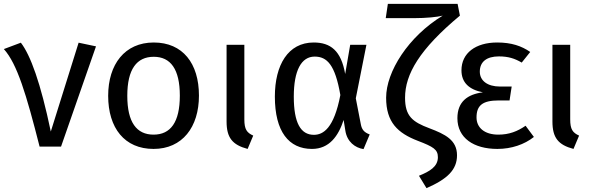

<svg xmlns="http://www.w3.org/2000/svg" viewBox="-25 -759 3073 994"><path d="M180 0H291L472 -519L382 -538L238 -78C185 -331 133 -473 83 -538L-5 -505C64 -428 111 -271 180 0Z M535 -263C535 -96 620 12 770 12C919 12 1005 -101 1005 -264C1005 -431 921 -539 771 -539C621 -539 535 -426 535 -263ZM634 -263C634 -401 683 -465 771 -465C858 -465 906 -401 906 -264C906 -126 858 -62 770 -62C682 -62 634 -126 634 -263Z M1148 -527V-130C1148 -46 1178 -9 1257 12L1286 -57C1253 -72 1240 -89 1240 -141V-527Z M1398 -259C1398 -78 1470 12 1590 12C1680 12 1727 -55 1754 -138L1763 -82C1772 -25 1813 6 1857 13L1889 -63C1859 -74 1848 -89 1843 -116L1817 -250L1872 -527H1788L1762 -376C1741 -497 1686 -539 1599 -539C1466 -539 1398 -422 1398 -259ZM1604 -466C1668 -466 1710 -424 1737 -267C1704 -94 1648 -61 1600 -61C1532 -61 1496 -122 1496 -259C1496 -394 1535 -466 1604 -466Z M1972 -665H2117C2182 -665 2240 -671 2267 -678C2089 -570 1974 -388 1974 -253C1974 -126 2034 -70 2138 -30C2219 1 2242 15 2242 55C2242 103 2201 128 2144 151L2183 215C2291 168 2341 120 2341 45C2341 -34 2280 -64 2198 -95C2110 -128 2072 -158 2072 -253C2072 -375 2147 -504 2356 -678L2344 -739H1983Z M2550 12C2623 12 2690 -11 2739 -50L2696 -108C2654 -79 2611 -62 2555 -62C2482 -62 2442 -99 2442 -151C2442 -213 2473 -239 2557 -239H2613L2624 -311H2563C2499 -311 2459 -341 2459 -388C2459 -439 2494 -467 2558 -467C2607 -467 2640 -456 2676 -435L2720 -490C2675 -521 2623 -539 2549 -539C2437 -539 2364 -484 2364 -395C2364 -331 2404 -295 2475 -281C2396 -271 2343 -233 2343 -147C2343 -45 2427 12 2550 12Z M2835 -527V-130C2835 -46 2865 -9 2944 12L2973 -57C2940 -72 2927 -89 2927 -141V-527Z"/></svg>

Font: FiraGO Unicode
Style: Regular
Weight: 400
Designer: bBox Type
Foundry: bBox Type GmbH
Version: Version 1.001;PS 001.001;hotconv 1.0.88;makeotf.lib2.5.64775